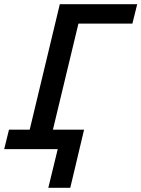

<svg xmlns="http://www.w3.org/2000/svg" viewBox="-38 -713 676 918"><path d="M193 185 238 0H-18L5 -93H104L248 -693H618L595 -600H337L215 -93H364L298 185Z"/></svg>

Font: Ubuntu Sans Mono Medium
Style: Italic
Weight: 500
Italic angle: -13.5°
Monospace: yes
Designer: Dalton Maag Ltd
Foundry: Dalton Maag Ltd
Version: Version 1.006